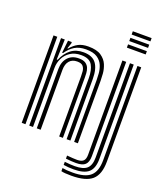

<svg xmlns="http://www.w3.org/2000/svg" viewBox="-178 -913 1047 1238"><g transform="rotate(20 346.0 -294.5)"><path d="M404.2 0V-423.2Q404.2 -442 402.2 -469.5Q400.2 -497 389 -524Q377.8 -551 350.8 -569.1Q323.8 -587.2 273.5 -587.2Q227.5 -587.2 196.5 -568.6Q165.5 -550 141 -514H134.8L144 -600H169.8L170 -591L156.8 -552.5H161.5Q185.2 -580.8 212.4 -595.2Q239.5 -609.8 281.8 -609.8Q339 -609.8 369.6 -588.9Q400.2 -568 412.9 -537.6Q425.5 -507.2 427.6 -477.1Q429.8 -447 429.8 -428.2V0ZM44.5 0V-600H70.2V0ZM96 0V-600H121.8L117 -461.2H123Q144.2 -511 179.2 -537.9Q214.2 -564.8 265.8 -564.2Q325.5 -563.8 352 -528.1Q378.5 -492.5 378.5 -421.5V0H352.5V-418.2Q352.5 -473.5 333 -507.6Q313.5 -541.8 256.2 -541.8Q212.8 -541.8 182.9 -522.2Q153 -502.8 137.5 -471.5Q122 -440.2 122 -405.2V0ZM147.8 0V-407.5Q147.8 -456.5 174.9 -486.6Q202 -516.8 249.8 -516.8Q280 -516.8 296.1 -505.8Q312.2 -494.8 318.8 -478Q325.2 -461.2 326.2 -443.6Q327.2 -426 327.2 -413.2V0H301.5V-411.8Q301.5 -426.8 300 -446.1Q298.5 -465.5 287.2 -479.9Q276 -494.2 246 -494.2Q212.2 -494.2 193.4 -472.4Q174.5 -450.5 174.5 -410.2V0ZM515.8 -777.5V-800H644.8V-777.5ZM515.8 -732.8V-755H644.8V-732.8ZM515.8 -687.8V-710.2H644.8V-687.8ZM461.2 211Q411.5 211 391.5 205.2V183.8Q418 189 461.2 189Q546.8 189 583.6 156.1Q620.5 123.2 620.5 47V-600H646.2V47Q646.2 135 603.4 173Q560.5 211 461.2 211ZM461.2 167.5Q423 167.5 391.5 162.2V141Q427.8 145.5 461.2 145.5Q519 145.5 544 122.8Q569 100 569 47V-600H594.8V47Q594.8 111.5 563.8 139.5Q532.8 167.5 461.2 167.5ZM461.2 123.8Q431.2 123.8 391.5 119.2V98Q437 102.2 461.2 102.2Q491.2 102.2 504.2 89.4Q517.2 76.5 517.2 47V-600H543.2V47Q543.2 88.2 524.2 106Q505.2 123.8 461.2 123.8Z"/></g></svg>

Font: Big Shoulders Inline Display ExtraBold
Style: Regular
Weight: 800
Designer: Patric King
Foundry: XO Type Co
Version: Version 1.000